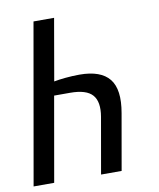

<svg xmlns="http://www.w3.org/2000/svg" viewBox="-98 -763 683 827"><g transform="rotate(-10 243.5 -350.0)"><path d="M195 -700 148 -430Q168 -434 199 -437Q230 -440 260 -440Q353 -440 390.5 -393Q428 -346 410 -245L367 0H277L320 -245Q331 -309 304.5 -339.5Q278 -370 207 -370H137L72 0H-18L105 -700Z"/></g></svg>

Font: Cuprum
Style: Italic
Weight: 400
Italic angle: -10°
Designer: Jovanny Lemonad
Foundry: Jovanny Lemonad
Version: Version 3.000